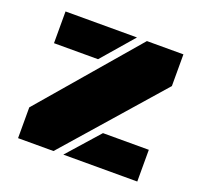

<svg xmlns="http://www.w3.org/2000/svg" viewBox="-97 -628 771 736"><g transform="rotate(20 288.5 -259.5)"><path d="M532.7 0H231L345.7 -129.4H532.7ZM51.3 -518.6H342.8L231 -389.2H51.3ZM46.4 -125.5 383.3 -518.6H532.2V-389.2L190.9 0H46.4Z"/></g></svg>

Font: Black Ops One
Style: Regular
Weight: 400
Designer: James Grieshaber
Foundry: James Grieshaber
Version: Version 1.002